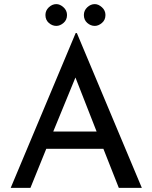

<svg xmlns="http://www.w3.org/2000/svg" viewBox="-20 -914 741 934"><path d="M32 0 348 -753H354L670 0H558L483 -190H205L128 0ZM239 -274H450L347 -537ZM201 -841Q201 -863 217.5 -878.5Q234 -894 254 -894Q272 -894 289 -878.5Q306 -863 306 -841Q306 -817 289 -802.5Q272 -788 254 -788Q234 -788 217.5 -802.5Q201 -817 201 -841ZM388 -841Q388 -863 404.5 -878.5Q421 -894 441 -894Q459 -894 476 -878.5Q493 -863 493 -841Q493 -817 476 -802.5Q459 -788 441 -788Q421 -788 404.5 -802.5Q388 -817 388 -841Z"/></svg>

Font: Synthetic
Style: Regular
Weight: 400
Designer: Santiago Orozco
Foundry: Typemade
Version: Version 2.000; ttfautohint (v1.8.4.7-5d5b)